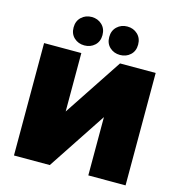

<svg xmlns="http://www.w3.org/2000/svg" viewBox="-130 -1041 1080 1155"><g transform="rotate(15 409.5 -463.0)"><path d="M62 0V-700H294V-336L535 -700H757V0H525V-363L285 0ZM299 -749Q261 -749 235 -773Q209 -797 209 -837Q209 -877 235 -901.5Q261 -926 299 -926Q337 -926 363 -901.5Q389 -877 389 -837Q389 -797 363 -773Q337 -749 299 -749ZM521 -749Q483 -749 457 -773Q431 -797 431 -837Q431 -877 457 -901.5Q483 -926 521 -926Q559 -926 585 -901.5Q611 -877 611 -837Q611 -797 585 -773Q559 -749 521 -749Z"/></g></svg>

Font: Montserrat Black
Style: Regular
Weight: 900
Designer: Julieta Ulanovsky
Foundry: Julieta Ulanovsky
Version: Version 9.000; ttfautohint (v1.8.4.7-5d5b)